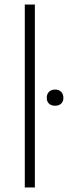

<svg xmlns="http://www.w3.org/2000/svg" viewBox="-20 -828 300 848"><path d="M89.5 0V-808H134V0ZM223.5 -361Q206.5 -361 196.5 -370.2Q186.5 -379.5 186.5 -396Q186.5 -412.5 196.5 -422.5Q206.5 -432.5 223.5 -432.5Q240 -432.5 250 -422.5Q260 -412.5 260 -396Q260 -379.5 250 -370.2Q240 -361 223.5 -361Z"/></svg>

Font: Encode Sans Semi Expanded ExtraLight
Style: Regular
Weight: 200
Width: 6
Designer: Multiple Designers
Foundry: Impallari Type
Version: Version 3.000; ttfautohint (v1.8.3) -l 8 -r 50 -G 200 -x 14 